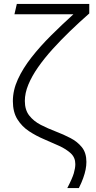

<svg xmlns="http://www.w3.org/2000/svg" viewBox="-20 -740 483 970"><path d="M378.5 210H320Q345.5 161 353 135Q360.5 109 360.5 89Q360.5 56 337.8 34.8Q315 13.5 279 -3Q243 -19.5 202.8 -36.5Q162.5 -53.5 126.5 -77.2Q90.5 -101 67.8 -137.5Q45 -174 45 -229Q45 -284 70.2 -339.2Q95.5 -394.5 139 -450Q182.5 -505.5 237.2 -560Q292 -614.5 351 -668H53L65 -720H431V-672Q381.5 -628.5 334.2 -583Q287 -537.5 245.5 -491.5Q204 -445.5 172.5 -400.5Q141 -355.5 123.2 -312.5Q105.5 -269.5 105.5 -230Q105.5 -184.5 128 -156Q150.5 -127.5 186 -109.2Q221.5 -91 261 -76Q300.5 -61 336 -42.5Q371.5 -24 394 4.2Q416.5 32.5 416.5 78Q416.5 96.5 412.5 116.8Q408.5 137 400.2 160Q392 183 378.5 210Z"/></svg>

Font: Geologica-Sharp
Style: Regular
Weight: 100
Designer: Sindre Bremnes, Frode Helland
Foundry: Monokrom Skriftforlag AS
Version: Version 1.010;gftools[0.9.28]